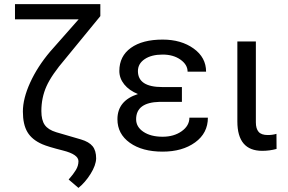

<svg xmlns="http://www.w3.org/2000/svg" viewBox="-20 -731 1408 938"><path d="M470.2 -710.9V-652.3L299.3 -443.8Q231.9 -365.2 207 -309.3Q182.1 -253.4 182.1 -188.5Q182.1 -144.5 198.5 -120.8Q214.8 -97.2 254.9 -85L375.5 -49.8Q415 -38.1 432.4 -16.6Q449.7 4.9 449.7 43Q448.7 76.7 422.4 118.7Q396 160.6 363.3 187L315.4 146Q338.4 120.1 350.8 99.4Q363.3 78.6 363.3 56.6Q363.3 23.4 288.1 4.4Q212.9 -14.6 186.5 -26.4Q136.2 -48.3 114 -85.7Q91.8 -123 91.8 -186Q91.8 -249.5 127.4 -327.6Q163.1 -405.8 225.1 -479L364.3 -636.7H53.2V-710.9Z M645 -148.4Q645 -110.8 680.9 -86.9Q716.8 -63 774.4 -63Q829.6 -63 867.4 -89.8Q905.3 -116.7 905.3 -156.2H995.6Q995.6 -80.6 933.3 -35.4Q871.1 9.8 774.4 9.8Q674.8 9.8 614.3 -33.4Q553.7 -76.7 553.7 -148.4Q553.7 -239.3 653.8 -271.5Q610.8 -289.1 586.9 -318.8Q563 -348.6 563 -384.3Q563 -456.5 619.4 -497.1Q675.8 -537.6 774.4 -537.6Q865.2 -537.6 926 -493.9Q986.8 -450.2 986.8 -380.9H896.5Q896.5 -415 861.6 -439.7Q826.7 -464.4 774.4 -464.4Q719.7 -464.4 686.8 -442.1Q653.8 -419.9 653.8 -383.8Q653.8 -305.7 772.9 -305.7H868.7V-233.4H759.3Q645 -230.5 645 -148.4Z M1230 -528.3V-133.3Q1230 -102.5 1243.4 -86.9Q1256.8 -71.3 1288.1 -71.3Q1311.5 -71.3 1330.6 -77.1L1331.1 -3.4Q1296.9 5.9 1261.2 5.9Q1139.6 5.9 1139.6 -137.7V-528.3Z"/></svg>

Font: MAUL
Style: Regular
Weight: 400
Designer: MAUL
Version: Version 1.0; 2020; ttfautohint (v1.8.3)